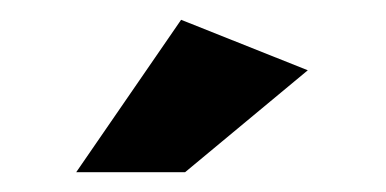

<svg xmlns="http://www.w3.org/2000/svg" viewBox="-20 -780 390 194"><path d="M291 -709 163 -760 57 -606H167Z"/></svg>

Font: Montserrat_SPRD_medium Medium
Style: Regular
Weight: 400
Designer: Julieta Ulanovsky edited by Nelly Hempel
Foundry: Julieta Ulanovsky
Version: Version 4.000;PS 004.000;hotconv 1.0.88;makeotf.lib2.5.64775